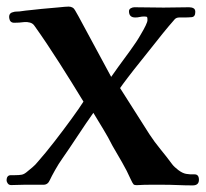

<svg xmlns="http://www.w3.org/2000/svg" viewBox="-24 -560 623 582"><path d="M579 -15Q579 2 560 2Q538 2 515 1Q492 0 469 0Q453 0 432 0Q411 0 397 1Q384 2 381 -1Q378 -4 372 -17Q361 -42 346 -68Q331 -94 317 -118Q304 -144 289 -168.5Q274 -193 259 -218Q237 -187 212 -149Q187 -111 164 -78Q154 -64 143 -44.5Q132 -25 127 -14Q121 0 108 0Q100 0 80.5 0Q61 0 50 0Q40 0 30 0.5Q20 1 10 1Q3 1 -0.5 -4Q-4 -9 -4 -13Q-4 -29 9 -29Q12 -29 15 -29Q18 -29 21 -29Q34 -29 42 -30.5Q50 -32 60 -41Q66 -46 74.5 -53Q83 -60 91 -70Q114 -96 141.5 -131.5Q169 -167 193 -200Q217 -233 229 -252Q195 -308 155.5 -370Q116 -432 81 -481Q76 -489 67 -491.5Q58 -494 49 -493Q42 -492 34 -491.5Q26 -491 19 -491Q6 -491 4 -505Q2 -520 15 -523Q20 -525 27.5 -525Q35 -525 40 -526Q53 -528 69.5 -529.5Q86 -531 102 -533Q129 -535 152.5 -537.5Q176 -540 184 -540Q198 -540 204 -528Q208 -521 214.5 -509.5Q221 -498 225 -490Q247 -450 269 -408.5Q291 -367 313 -327Q319 -336 335 -358Q351 -380 370.5 -406.5Q390 -433 403 -456Q412 -471 417.5 -482.5Q423 -494 423 -499Q423 -506 422 -508Q421 -510 413 -510Q406 -510 399.5 -508.5Q393 -507 386 -507Q367 -507 367 -526Q367 -532 372.5 -535Q378 -538 383 -538Q403 -538 427.5 -537.5Q452 -537 472 -537Q492 -537 511 -537.5Q530 -538 549 -538Q557 -538 562.5 -535Q568 -532 568 -524Q568 -509 557 -508Q546 -507 535 -507Q528 -507 519.5 -507Q511 -507 506 -502Q503 -499 487 -480Q471 -461 449 -433Q427 -405 404 -376.5Q381 -348 363.5 -325Q346 -302 340 -293Q362 -258 384.5 -223Q407 -188 429 -153Q444 -130 462.5 -107.5Q481 -85 498 -62Q504 -54 516.5 -44.5Q529 -35 540 -33Q551 -31 565 -31.5Q579 -32 579 -15Z"/></svg>

Font: Kaisei Tokumin ExtraBold
Style: Regular
Weight: 800
Designer: Font-Kai, 金井和夫
Foundry: KAZUO KANAI
Version: Version 5.003